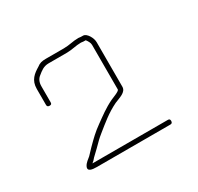

<svg xmlns="http://www.w3.org/2000/svg" viewBox="-87 -753 557 541"><g transform="rotate(-30 191.5 -482.5)"><path d="M223 -638C228 -637 233 -637 238 -637C242 -632 247 -624 247 -617V-472C247 -466 225 -459 217 -455C192 -443 174 -429 153 -414C132 -399 120 -387 101 -368L83 -349C77 -344 67 -337 63 -329C55 -314 72 -312 86 -312H326C331 -312 333 -315 333 -320C333 -325 331 -327 326 -327H81C86 -331 90 -335 93 -339C106 -351 118 -363 130 -375C134 -379 139 -383 145 -388C170 -408 192 -427 223 -442C239 -449 262 -454 262 -472V-617C262 -631 250 -652 238 -652C233 -652 228 -652 223 -653C205 -653 192 -648 173 -648H115C101 -648 94 -646 85 -639C67 -628 50 -616 50 -587V-535C50 -530 53 -528 58 -528C63 -528 65 -530 65 -535V-587C65 -601 70 -610 78 -616C88 -624 98 -633 115 -633H173C193 -633 205 -638 223 -638Z"/></g></svg>

Font: Electronic
Style: UltTh
Weight: 100
Version: Version 1.011